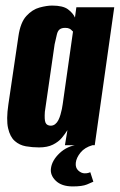

<svg xmlns="http://www.w3.org/2000/svg" viewBox="-20 -521 430 689"><path d="M120 8Q96 8 73 4Q50 0 33 -15Q16 -30 9 -61Q2 -92 10 -146L46 -390Q53 -440 74.5 -463.5Q96 -487 122 -494Q148 -501 167 -501Q206 -501 224 -487.5Q242 -474 249 -458L254 -495H390L320 0H213L222 -54Q214 -41 202 -26.5Q190 -12 170 -2Q150 8 120 8ZM162 -70Q171 -70 178 -75.5Q185 -81 189.5 -90Q194 -99 197 -109.5Q200 -120 202 -129.5Q204 -139 205 -147L242 -408Q240 -409 237 -412.5Q234 -416 228.5 -418.5Q223 -421 214 -421Q201 -421 194 -415.5Q187 -410 184 -397Q181 -384 176 -362L141 -120Q140 -106 140.5 -96Q141 -86 143.5 -80.5Q146 -75 151 -72.5Q156 -70 162 -70ZM241 148Q201 148 180 127.5Q159 107 163 82Q167 54 194 28.5Q221 3 260 -2L312 0Q284 8 269 26.5Q254 45 252 63Q250 81 261 91Q272 101 284 101Q292 101 297 99.5Q302 98 304 97L315 131Q309 134 292 141Q275 148 241 148Z"/></svg>

Font: Alumni Sans ExtraBold
Style: Italic
Weight: 800
Italic angle: -8°
Designer: Robert E. Leuschke
Foundry: Robert E. Leuschke
Version: Version 1.016